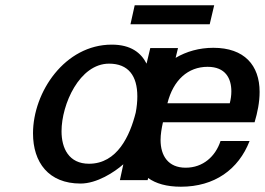

<svg xmlns="http://www.w3.org/2000/svg" viewBox="-20 -682 1003 727"><path d="M774 -590 791 -662H490L474 -590ZM105 -177C105 -67 164 13 285 13C347 13 413 -30 447 -60L434 0H539L541 -8C570 13 611 25 665 25C792 25 883 -40 925 -148H815C796 -90 749 -47 683 -47C617 -47 588 -92 588 -152C588 -173 592 -197 597 -219H944C955 -256 963 -295 963 -334C963 -435 905 -501 788 -501C734 -501 686 -487 645 -463L654 -500H549L535 -441C514 -482 476 -513 403 -513C226 -513 105 -334 105 -177ZM213 -185C213 -287 281 -441 393 -441C466 -441 500 -395 500 -317C500 -298 498 -277 494 -256C472 -168 424 -62 317 -62C241 -62 213 -120 213 -185ZM614 -291C636 -379 692 -429 766 -429C834 -429 856 -385 856 -336C856 -322 854 -306 850 -291Z"/></svg>

Font: Perun Medium Italic
Style: Regular
Weight: 500
Italic angle: -12°
Foundry: Copyright (c) Stefan Peev, Context Ltd, 2016
Version: Version 1.026